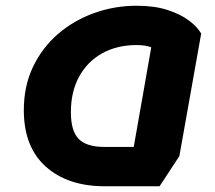

<svg xmlns="http://www.w3.org/2000/svg" viewBox="-20 -624 750 669"><path d="M345 25Q216 25 139.5 -43.5Q63 -112 63 -240Q63 -324 95 -391Q127 -458 182 -505.5Q237 -553 308 -578.5Q379 -604 456 -604Q519 -604 564.5 -589Q610 -574 639 -552Q668 -530 681 -507L605 -80L536 25ZM345 -112H446L507 -459Q498 -463 484.5 -465Q471 -467 456 -467Q388 -467 336.5 -438.5Q285 -410 256 -357.5Q227 -305 227 -233Q227 -168 254 -140Q281 -112 345 -112Z"/></svg>

Font: Lemonada SemiBold
Style: Regular
Weight: 600
Designer: Mohamed Gaber (Arabic), Eduardo Tunni (Latin)
Foundry: Kief Type Foundry
Version: Version 4.005; ttfautohint (v1.8.3)